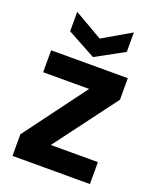

<svg xmlns="http://www.w3.org/2000/svg" viewBox="-144 -861 771 946"><g transform="rotate(20 241.5 -388.0)"><path d="M441 -554V-441L197 -115H444V0H38V-113L280 -439H39V-554ZM244 -690 392 -776V-674L244 -593L95 -674V-776Z"/></g></svg>

Font: SVN-Poppins SemiBold
Style: Regular
Weight: 600
Designer: Ninad Kale (Devanagari), Jonny Pinhorn (Latin)
Foundry: Indian Type Foundry
Version: Version 3.002 2017